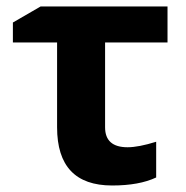

<svg xmlns="http://www.w3.org/2000/svg" viewBox="-20 -566 578 596"><path d="M306.2 -170.9Q306.2 -108.9 376 -108.9Q410.2 -108.9 464.8 -126V-15.1Q412.1 9.8 328.1 9.8Q157.2 9.8 157.2 -170.9V-434.1H20V-496.1L106 -545.9H500V-434.1H306.2Z"/></svg>

Font: OpenSans-Bold
Style: Bold
Weight: 700
Foundry: Ascender Corporation
Version: Version 1.10